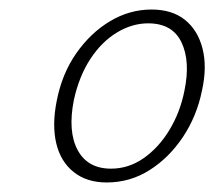

<svg xmlns="http://www.w3.org/2000/svg" viewBox="-20 -685 450 403"><path d="M204 -302Q162 -302 134.5 -324Q107 -346 98 -384.5Q89 -423 99 -473Q110 -530 140 -573Q170 -616 211 -640.5Q252 -665 298 -665Q341 -665 368 -643.5Q395 -622 405 -583.5Q415 -545 404 -495Q393 -441 364 -397.5Q335 -354 294 -328Q253 -302 204 -302ZM213 -331Q250 -331 281.5 -353Q313 -375 335.5 -412Q358 -449 367 -494Q380 -556 361 -596Q342 -636 291 -636Q257 -636 225 -616.5Q193 -597 169.5 -561Q146 -525 135 -475Q122 -409 143 -370Q164 -331 213 -331Z"/></svg>

Font: Ysabeau Office ExtraLight
Style: Italic
Weight: 250
Italic angle: -12°
Designer: Christian Thalmann (Catharsis Fonts)
Version: Version 2.001;gftools[0.9.30]; featfreeze: tnum,lnum,ss02